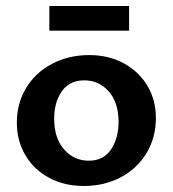

<svg xmlns="http://www.w3.org/2000/svg" viewBox="-20 -611 574 638"><path d="M144 -591H409V-509H144ZM36 -203Q36 -268 67 -319Q98 -370 153 -399Q208 -428 277 -428Q340 -428 390.5 -401Q441 -374 469.5 -326.5Q498 -279 498 -219Q498 -154 467 -102.5Q436 -51 381.5 -22Q327 7 258 7Q194 7 143.5 -20Q93 -47 64.5 -95Q36 -143 36 -203ZM374 -206Q374 -270 341.5 -307Q309 -344 260 -344Q211 -344 185.5 -307.5Q160 -271 160 -217Q160 -152 193 -114.5Q226 -77 275 -77Q324 -77 349 -114.5Q374 -152 374 -206Z"/></svg>

Font: Ysabeau Infant
Style: Bold
Weight: 700
Designer: Christian Thalmann (Catharsis Fonts)
Version: Version 0.003